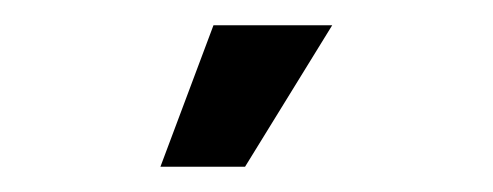

<svg xmlns="http://www.w3.org/2000/svg" viewBox="-20 -757 390 152"><path d="M149 -737H243L174 -625H107Z"/></svg>

Font: Khand SemiBold
Style: Regular
Weight: 600
Designer: Devanagari: Sanchit Sawaria, Jyotish Sonowal; Latin: Satya Rajpurohit
Foundry: Indian Type Foundry
Version: Version 1.101;PS 1.0;hotconv 1.0.78;makeotf.lib2.5.61930; tt